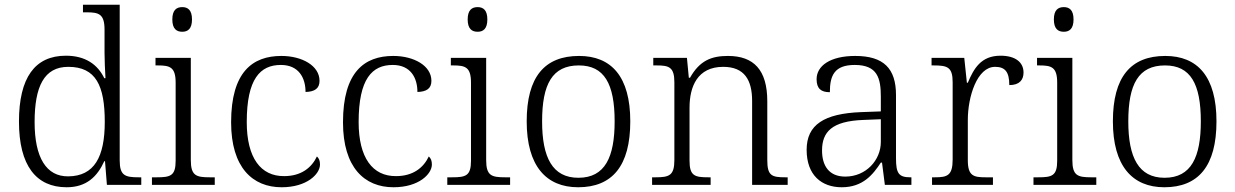

<svg xmlns="http://www.w3.org/2000/svg" viewBox="-20 -780 5211 810"><path d="M261 10C344 10 390 -34 420 -100H423L431 0H576V-32H565C508 -32 485 -39 485 -103V-760H330V-728H346C397 -728 421 -721 421 -655V-557C421 -526 423 -485 425 -450H420C392 -508 340 -545 258 -545C127 -545 60 -452 60 -267C60 -81 133 10 261 10ZM268 -36C176 -35 126 -114 126 -265C126 -415 166 -498 268 -498C385 -498 422 -418 422 -266C422 -118 378 -37 268 -36Z M749 -646C772 -646 790 -658 790 -698C790 -738 772 -750 749 -750C725 -750 707 -738 707 -698C707 -658 725 -646 749 -646ZM621 0H886V-32H865C807 -32 785 -39 785 -105V-536H636V-504H646C697 -504 721 -497 721 -431V-102C721 -38 699 -32 641 -32H621Z M1168 10C1275 10 1330 -46 1330 -86C1330 -101 1326 -112 1317 -120C1295 -73 1251 -37 1179 -37C1080 -36 1021 -114 1021 -265C1021 -448 1078 -506 1165 -506C1240 -506 1269 -452 1269 -392C1308 -393 1328 -407 1328 -439C1328 -503 1254 -544 1167 -544C1046 -544 955 -477 955 -264C955 -73 1046 10 1168 10Z M1640 10C1747 10 1802 -46 1802 -86C1802 -101 1798 -112 1789 -120C1767 -73 1723 -37 1651 -37C1552 -36 1493 -114 1493 -265C1493 -448 1550 -506 1637 -506C1712 -506 1741 -452 1741 -392C1780 -393 1800 -407 1800 -439C1800 -503 1726 -544 1639 -544C1518 -544 1427 -477 1427 -264C1427 -73 1518 10 1640 10Z M1995 -646C2018 -646 2036 -658 2036 -698C2036 -738 2018 -750 1995 -750C1971 -750 1953 -738 1953 -698C1953 -658 1971 -646 1995 -646ZM1867 0H2132V-32H2111C2053 -32 2031 -39 2031 -105V-536H1882V-504H1892C1943 -504 1967 -497 1967 -431V-102C1967 -38 1945 -32 1887 -32H1867Z M2419 10C2563 10 2639 -80 2639 -268C2639 -457 2559 -544 2423 -544C2277 -544 2202 -455 2202 -268C2202 -80 2284 10 2419 10ZM2420 -30C2311 -30 2267 -115 2267 -268C2267 -425 2310 -504 2422 -504C2529 -504 2573 -427 2573 -268C2573 -118 2533 -30 2420 -30Z M2731 0H2978V-32H2968C2911 -32 2889 -38 2889 -102V-326C2889 -414 2922 -498 3031 -498C3121 -498 3153 -442 3153 -354V0H3303V-32H3293C3235 -32 3217 -39 3217 -105V-353C3217 -485 3160 -544 3051 -544C2982 -544 2932 -525 2891 -452H2886L2878 -536H2736V-504H2751C2802 -504 2825 -497 2825 -433V-105C2825 -39 2803 -32 2745 -32H2731Z M3531 10C3621 10 3663 -44 3696 -94H3701L3713 0H3825V-32H3821C3772 -32 3760 -48 3760 -112V-379C3760 -491 3708 -544 3588 -544C3482 -544 3425 -502 3425 -446C3425 -406 3444 -391 3481 -391C3481 -460 3499 -506 3586 -506C3682 -506 3696 -450 3696 -372V-310L3613 -307C3457 -301 3383 -254 3383 -148C3383 -40 3447 10 3531 10ZM3546 -35C3478 -35 3448 -80 3448 -145C3448 -224 3490 -269 3622 -274L3696 -277V-181C3696 -105 3634 -35 3546 -35Z M3912 0H4169V-32H4138C4087 -32 4063 -38 4063 -104V-274C4063 -372 4102 -498 4178 -498C4220 -498 4238 -477 4238 -421C4281 -421 4298 -443 4298 -474C4298 -517 4264 -545 4201 -545C4118 -545 4088 -490 4063 -431H4059L4048 -536H3910V-504H3919C3977 -504 3999 -497 3999 -433V-107C3999 -39 3976 -32 3924 -32H3912Z M4468 -646C4491 -646 4509 -658 4509 -698C4509 -738 4491 -750 4468 -750C4444 -750 4426 -738 4426 -698C4426 -658 4444 -646 4468 -646ZM4340 0H4605V-32H4584C4526 -32 4504 -39 4504 -105V-536H4355V-504H4365C4416 -504 4440 -497 4440 -431V-102C4440 -38 4418 -32 4360 -32H4340Z M4892 10C5036 10 5112 -80 5112 -268C5112 -457 5032 -544 4896 -544C4750 -544 4675 -455 4675 -268C4675 -80 4757 10 4892 10ZM4893 -30C4784 -30 4740 -115 4740 -268C4740 -425 4783 -504 4895 -504C5002 -504 5046 -427 5046 -268C5046 -118 5006 -30 4893 -30Z"/></svg>

Font: Noto Serif Devanagari Light
Style: Regular
Weight: 300
Designer: Universal Thirst, Indian Type Foundry and the Monotype Design Team
Foundry: Monotype Imaging Inc.
Version: Version 2.004